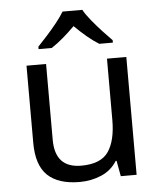

<svg xmlns="http://www.w3.org/2000/svg" viewBox="-54 -813 727 870"><g transform="rotate(-5 309.0 -378.0)"><path d="M533 -536V0H461L448 -71H444Q418 -29 372 -9.5Q326 10 274 10Q177 10 128 -36.5Q79 -83 79 -185V-536H168V-191Q168 -63 287 -63Q376 -63 410.5 -113Q445 -163 445 -257V-536ZM353 -766Q365 -744 387.5 -716.5Q410 -689 434.5 -662.5Q459 -636 478 -617V-606H416Q390 -622 362 -645.5Q334 -669 307 -696Q280 -669 253 -646Q226 -623 200 -606H140V-617Q159 -637 182.5 -663Q206 -689 228 -716.5Q250 -744 263 -766Z"/></g></svg>

Font: Noto Sans Carian
Style: Regular
Weight: 400
Designer: Monotype Design Team
Foundry: Monotype Imaging Inc.
Version: Version 2.002; ttfautohint (v1.8.4.7-5d5b)